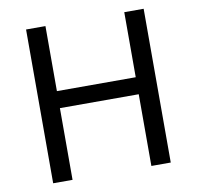

<svg xmlns="http://www.w3.org/2000/svg" viewBox="-80 -796 900 878"><g transform="rotate(-10 370.5 -357.0)"><path d="M643 0H553V-333H187V0H97V-714H187V-412H553V-714H643Z"/></g></svg>

Font: Noto IKEA Latin
Style: Regular
Weight: 400
Designer: Monotype Design Team
Foundry: Monotype Imaging Inc.
Version: Version 1.0